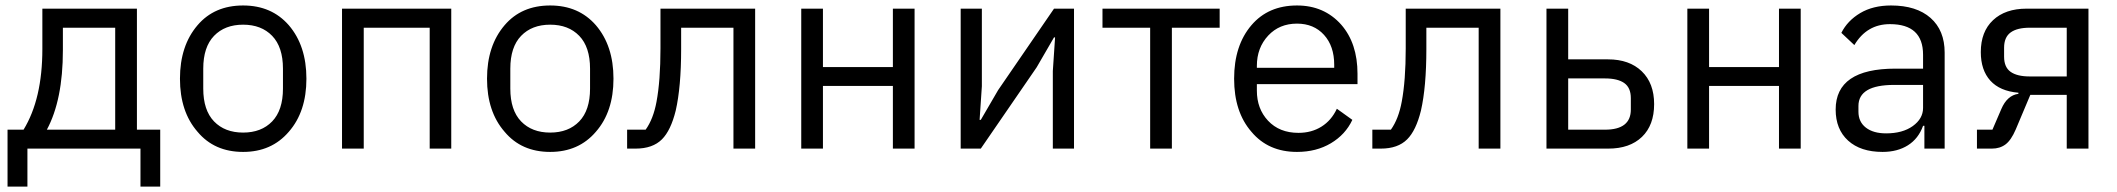

<svg xmlns="http://www.w3.org/2000/svg" viewBox="-20 -548 7806 708"><path d="M7.8 -69.8V140.1H81.1V0H498V140.1H570.8V-69.8H484.9V-516.1H136.2V-367.2Q136.2 -183.1 66.9 -69.8ZM404.8 -69.8H152.8Q211.9 -179.7 211.9 -362.8V-445.8H404.8Z M876.5 12.2Q981.4 12.2 1044.9 -62Q1109.9 -136.2 1109.9 -257.8Q1109.9 -379.4 1044.9 -455.1Q981.4 -527.8 876.5 -527.8Q770.5 -527.8 708.5 -455.1Q643.6 -379.4 643.6 -257.8Q643.6 -136.2 708.5 -62Q770.5 12.2 876.5 12.2ZM729.5 -221.2V-294.9Q729.5 -374.5 769.3 -415.8Q809.1 -457 876.5 -457Q943.8 -457 983.6 -415.8Q1023.4 -374.5 1023.4 -294.9V-221.2Q1023.4 -141.6 983.6 -100.3Q943.8 -59.1 876.5 -59.1Q809.1 -59.1 769.3 -100.3Q729.5 -141.6 729.5 -221.2Z M1241.2 -516.1V0H1321.3V-445.8H1564.5V0H1644V-516.1Z M2008.8 12.2Q2113.8 12.2 2177.2 -62Q2242.2 -136.2 2242.2 -257.8Q2242.2 -379.4 2177.2 -455.1Q2113.8 -527.8 2008.8 -527.8Q1902.8 -527.8 1840.8 -455.1Q1775.9 -379.4 1775.9 -257.8Q1775.9 -136.2 1840.8 -62Q1902.8 12.2 2008.8 12.2ZM1861.8 -221.2V-294.9Q1861.8 -374.5 1901.6 -415.8Q1941.4 -457 2008.8 -457Q2076.2 -457 2116 -415.8Q2155.8 -374.5 2155.8 -294.9V-221.2Q2155.8 -141.6 2116 -100.3Q2076.2 -59.1 2008.8 -59.1Q1941.4 -59.1 1901.6 -100.3Q1861.8 -141.6 1861.8 -221.2Z M2292.5 -69.8V0H2323.7Q2386.7 0 2420.9 -34.2Q2453.6 -66.9 2471.7 -140.1Q2491.7 -227.5 2491.7 -367.2V-445.8H2684.6V0H2764.6V-516.1H2415.5V-369.1Q2415.5 -251 2400.9 -172.9Q2389.2 -109.4 2360.8 -69.8Z M2934.6 -516.1V0H3014.6V-231H3272.5V0H3352.5V-516.1H3272.5V-300.8H3014.6V-516.1Z M3522.5 -516.1V0H3596.7L3802.7 -299.8L3866.7 -410.2H3870.6L3862.3 -286.1V0H3940.4V-516.1H3866.7L3660.6 -215.8L3596.7 -106H3592.3L3600.6 -230V-516.1Z M4221.2 -445.8V0H4301.3V-445.8H4477.5V-516.1H4045.4V-445.8Z M4762.7 12.2Q4834 12.2 4887.7 -19.8Q4941.4 -51.8 4966.8 -106L4909.7 -147Q4889.6 -104 4853 -81.1Q4816.4 -58.1 4768.1 -58.1Q4697.8 -58.1 4655.8 -103Q4614.7 -147 4614.7 -213.9V-237.8H4985.8V-275.9Q4985.8 -388.2 4925.8 -457Q4862.8 -527.8 4762.7 -527.8Q4656.7 -527.8 4594.7 -455.1Q4530.8 -380.4 4530.8 -257.8Q4530.8 -135.3 4594.7 -62Q4656.7 12.2 4762.7 12.2ZM4762.7 -460.9Q4824.7 -460.9 4862.3 -419.4Q4899.9 -377.9 4899.9 -309.1V-297.9H4614.7V-305.2Q4614.7 -372.1 4656.7 -417Q4697.8 -460.9 4762.7 -460.9Z M5040.5 -69.8V0H5071.8Q5134.8 0 5168.9 -34.2Q5201.7 -66.9 5219.7 -140.1Q5239.7 -227.5 5239.7 -367.2V-445.8H5432.6V0H5512.7V-516.1H5163.6V-369.1Q5163.6 -251 5148.9 -172.9Q5137.2 -109.4 5108.9 -69.8Z M5682.6 -516.1V0H5910.6Q5989.7 0 6034.7 -43.2Q6079.6 -86.4 6079.6 -164.1Q6079.6 -241.2 6033.9 -285.2Q5988.3 -329.1 5909.7 -329.1H5762.7V-516.1ZM5898.4 -69.8H5762.7V-258.8H5898.4Q5945.3 -258.8 5969.5 -241.7Q5993.7 -224.6 5993.7 -186V-144Q5993.7 -69.8 5898.4 -69.8Z M6202.1 -516.1V0H6282.2V-231H6540V0H6620.1V-516.1H6540V-300.8H6282.2V-516.1Z M6953.1 -527.8Q7046.9 -527.8 7098.9 -481.9Q7150.9 -436 7150.9 -354V0H7076.2V-84H7071.3Q7054.2 -36.6 7015.4 -12.2Q6976.6 12.2 6921.9 12.2Q6840.8 12.2 6794.9 -29.5Q6749 -71.3 6749 -144Q6749 -294.9 6969.2 -294.9H7071.3V-346.2Q7071.3 -459 6949.2 -459Q6863.8 -459 6817.9 -381.8L6770 -426.8Q6792.5 -471.7 6839.6 -499.8Q6886.7 -527.8 6953.1 -527.8ZM7071.3 -149.9V-234.9H6964.8Q6833 -234.9 6833 -157.2V-136.2Q6833 -98.6 6860.4 -77.4Q6887.7 -56.2 6935.1 -56.2Q6995.6 -56.2 7033.2 -83Q7071.3 -110.4 7071.3 -149.9Z M7270 -69.8V0H7325.2Q7354.5 0 7375.2 -15.4Q7396 -30.8 7413.1 -70.8L7466.8 -198.2H7601.1V0H7681.2V-516.1H7453.1Q7374.5 -516.1 7329.3 -473.6Q7284.2 -431.2 7284.2 -356Q7284.2 -289.6 7319.3 -250.7Q7354.5 -211.9 7422.9 -206.1V-202.1Q7381.3 -196.3 7359.9 -146L7327.1 -69.8ZM7601.1 -266.1H7464.8Q7418 -266.1 7394 -283.2Q7370.1 -300.3 7370.1 -338.9V-372.1Q7370.1 -410.6 7394 -428.2Q7418 -445.8 7464.8 -445.8H7601.1Z"/></svg>

Font: Plexus Sans
Style: Regular
Weight: 400
Version: Version 2.001;PS 002.001;hotconv 1.0.70;makeotf.lib2.5.58329